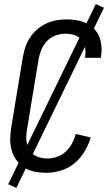

<svg xmlns="http://www.w3.org/2000/svg" viewBox="-20 -838 540 940"><path d="M206 8Q177 8 149.5 2.5Q122 -3 99.5 -17.5Q77 -32 61 -53.5Q45 -75 37.5 -101.5Q30 -128 30 -156.5Q30 -185 35 -214L92 -559Q96 -584 104.5 -608.5Q113 -633 127.5 -655Q142 -677 162.5 -694.5Q183 -712 206.5 -723Q230 -734 255.5 -738.5Q281 -743 306 -743Q331 -743 355 -739Q379 -735 400.5 -725Q422 -715 439 -698.5Q456 -682 465 -660.5Q474 -639 476.5 -614.5Q479 -590 475 -564L474 -555H396L397 -561Q400 -584 396.5 -606Q393 -628 379 -644Q365 -660 343.5 -666.5Q322 -673 299 -673Q276 -673 251.5 -664Q227 -655 209.5 -636.5Q192 -618 182.5 -595Q173 -572 169 -548L112 -203Q109 -185 108.5 -167.5Q108 -150 112 -133.5Q116 -117 124.5 -103Q133 -89 147 -79.5Q161 -70 178 -66Q195 -62 212 -62Q236 -62 260 -70.5Q284 -79 302.5 -96.5Q321 -114 333 -136.5Q345 -159 351 -182L424 -165Q414 -130 394 -96.5Q374 -63 344.5 -38.5Q315 -14 278.5 -3Q242 8 206 8ZM60 82 20 64 449 -818 489 -800Z"/></svg>

Font: Iosevka Custom
Style: Italic
Weight: 400
Italic angle: -9°
Monospace: yes
Designer: Belleve Invis
Foundry: Belleve Invis
Version: Version 30.3.3; ttfautohint (v1.8.3)